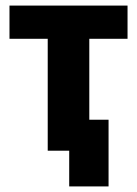

<svg xmlns="http://www.w3.org/2000/svg" viewBox="-20 -540 491 688"><path d="M228 128H369V-111H300V-401H437V-520H14V-401H151V0H228Z"/></svg>

Font: Fixel Text Bold
Style: Bold
Weight: 700
Width: 4
Designer: AlfaBravo + MacPaw
Foundry: Kyrylo Tkachov, Marchela Mozhyna, Serhii Makarenko, Maria Weinstein, Zakhar Kryvoshyya
Version: Version 1.211